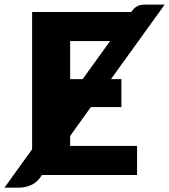

<svg xmlns="http://www.w3.org/2000/svg" viewBox="-68 -782 756 858"><path d="M301.5 -428.5 424 -598.5H245.5V-428.5ZM245.5 -130H544.5V0H119.5L110 13.5Q92 37 67 46.8Q42 56.5 18 56.5H-48L75.5 -115V-728.5H518Q525 -737.5 531.2 -743.8Q537.5 -750 544.8 -754Q552 -758 560.8 -759.8Q569.5 -761.5 582 -761.5H668L428 -428.5H474.5V-303.5H338L245.5 -174.5Z"/></svg>

Font: Lato 2
Style: Regular
Weight: 900
Designer: Lukasz Dziedzic with Adam Twardoch and Botio Nikoltchev
Foundry: tyPoland Lukasz Dziedzic
Version: Version 2.015; 2015-08-06; http://www.latofonts.com/